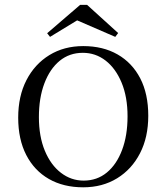

<svg xmlns="http://www.w3.org/2000/svg" viewBox="-20 -776 700 807"><path d="M329.8 11.3Q246.8 11.3 185.5 -23.8Q124.2 -58.9 90.3 -124.6Q56.5 -190.3 56.5 -281.5Q56.5 -371.8 91.1 -439.1Q125.8 -506.5 187.5 -544.4Q249.2 -582.3 329.8 -582.3Q412.9 -582.3 474.2 -547.2Q535.5 -512.1 569.4 -446.8Q603.2 -381.5 603.2 -289.5Q603.2 -199.2 568.5 -131.9Q533.9 -64.5 472.2 -26.6Q410.5 11.3 329.8 11.3ZM331.5 -16.9Q387.9 -16.9 429 -50.8Q470.2 -84.7 493.1 -145.6Q516.1 -206.5 516.1 -287.1Q516.1 -368.5 491.1 -428.6Q466.1 -488.7 423.8 -521.4Q381.5 -554 328.2 -554Q271.8 -554 230.6 -520.2Q189.5 -486.3 166.5 -425.4Q143.5 -364.5 143.5 -283.9Q143.5 -202.4 168.5 -142.3Q193.5 -82.3 236.3 -49.6Q279 -16.9 331.5 -16.9ZM190.3 -621 178.2 -636.3 316.9 -755.6H346L476.6 -637.1L464.5 -621L276.6 -702.4L330.6 -706.5Z"/></svg>

Font: Playfair 5pt SemiExpanded Light
Style: Regular
Weight: 400
Version: Version 2.203